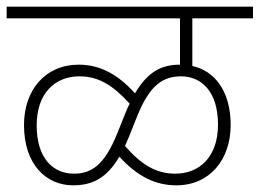

<svg xmlns="http://www.w3.org/2000/svg" viewBox="-20 -642 779 576"><path d="M0 -587H520V-448C468 -448 425 -430 385 -362C331 -422 277 -448 216 -448C116 -448 52 -372 52 -267C52 -147 120 -86 199 -86C254 -86 299 -105 338 -172C393 -112 447 -86 509 -86C609 -86 672 -163 672 -267C672 -371 622 -430 557 -444V-587H739V-622H0ZM367 -232 393 -297C429 -385 468 -413 523 -413C584 -413 634 -368 634 -268C634 -171 578 -121 506 -121C448 -121 404 -148 355 -204C359 -213 363 -222 367 -232ZM90 -266C90 -363 146 -413 218 -413C276 -413 319 -386 369 -331C364 -322 360 -312 356 -302L331 -240C294 -149 256 -121 202 -121C140 -121 90 -166 90 -266Z"/></svg>

Font: Noto Sans Devanagari UI ExtraLight
Style: Regular
Weight: 200
Designer: Jelle Bosma - Monotype Design Team
Foundry: Monotype Imaging Inc.
Version: Version 2.003